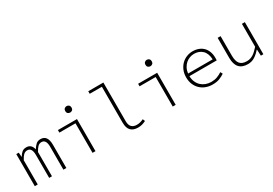

<svg xmlns="http://www.w3.org/2000/svg" viewBox="31 -1597 3538 2488"><g transform="rotate(-30 1800.0 -353.5)"><path d="M74 0V-480H111L116 -415H118Q139 -450 163.5 -471Q188 -492 229 -492Q305 -492 324 -407Q350 -448 375.5 -470Q401 -492 442 -492Q493 -492 519.5 -456Q546 -420 546 -348V0H502V-343Q502 -452 433 -452Q401 -452 378 -429.5Q355 -407 331 -362V0H289V-343Q289 -452 221 -452Q188 -452 164.5 -429.5Q141 -407 118 -362V0Z M938 0V-442H697V-480H982V0ZM949 -597Q929 -597 915.5 -609.5Q902 -622 902 -645Q902 -667 915.5 -680Q929 -693 949 -693Q969 -693 982.5 -680Q996 -667 996 -645Q996 -622 982.5 -609.5Q969 -597 949 -597Z M1614 12Q1545 12 1508 -25.5Q1471 -63 1471 -145V-681H1289V-719H1515V-139Q1515 -82 1542 -54.5Q1569 -27 1620 -27Q1668 -27 1719 -52L1733 -18Q1702 -3 1675.5 4.5Q1649 12 1614 12Z M2138 0V-442H1897V-480H2182V0ZM2149 -597Q2129 -597 2115.5 -609.5Q2102 -622 2102 -645Q2102 -667 2115.5 -680Q2129 -693 2149 -693Q2169 -693 2182.5 -680Q2196 -667 2196 -645Q2196 -622 2182.5 -609.5Q2169 -597 2149 -597Z M2730 12Q2678 12 2632 -5Q2586 -22 2551.5 -54.5Q2517 -87 2497 -134Q2477 -181 2477 -240Q2477 -298 2497 -345Q2517 -392 2550 -424.5Q2583 -457 2626.5 -474.5Q2670 -492 2717 -492Q2766 -492 2806 -476.5Q2846 -461 2874 -432.5Q2902 -404 2917 -363Q2932 -322 2932 -270Q2932 -261 2932 -251.5Q2932 -242 2930 -233H2522Q2523 -183 2540.5 -144Q2558 -105 2587 -79Q2616 -53 2653.5 -39.5Q2691 -26 2733 -26Q2782 -26 2821 -40.5Q2860 -55 2894 -78L2912 -45Q2880 -23 2837 -5.5Q2794 12 2730 12ZM2718 -454Q2683 -454 2650.5 -442Q2618 -430 2591.5 -406.5Q2565 -383 2547 -349Q2529 -315 2524 -271H2892Q2887 -364 2839 -409Q2791 -454 2718 -454Z M3259 12Q3087 12 3087 -181V-480H3131V-187Q3131 -106 3162.5 -67Q3194 -28 3266 -28Q3291 -28 3314 -34.5Q3337 -41 3359 -54.5Q3381 -68 3403 -88.5Q3425 -109 3450 -137V-480H3494V0H3457L3452 -93H3448Q3409 -47 3363 -17.5Q3317 12 3259 12Z"/></g></svg>

Font: Source Code Pro Light
Style: Regular
Weight: 300
Monospace: yes
Designer: Paul D. Hunt, Teo Tuominen
Foundry: Adobe Systems Incorporated
Version: Version 2.030;PS 1.000;hotconv 16.6.51;makeotf.lib2.5.65220